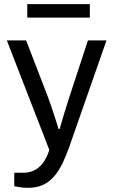

<svg xmlns="http://www.w3.org/2000/svg" viewBox="-20 -720 544 922"><path d="M114.3 182Q89.7 182 72.5 178.6Q55.2 175.1 48.5 174.1V109.6H93.1Q117.3 109.6 140.3 100Q163.4 90.4 183.2 66.4Q202.9 42.3 216.9 0L12.8 -526H105.4L209.9 -255.2Q217.3 -236.3 226.4 -208.7Q235.5 -181.1 245.1 -152.2Q254.8 -123.4 261.1 -100.9H266.6Q271.1 -116.8 277 -137Q282.9 -157.1 289.3 -178.5Q295.7 -199.9 302.2 -219.6Q308.6 -239.2 313.1 -254.2L402.3 -526H491.4L312.6 -14.6Q297.6 28.3 280 64.5Q262.5 100.6 240 126.9Q217.6 153.1 186.9 167.6Q156.1 182 114.3 182ZM111 -635.4V-700H411.4V-635.4Z"/></svg>

Font: Archivo SemiBold
Style: Regular
Weight: 600
Designer: Hector Gatti
Foundry: Omnibus-Type
Version: Version 2.001